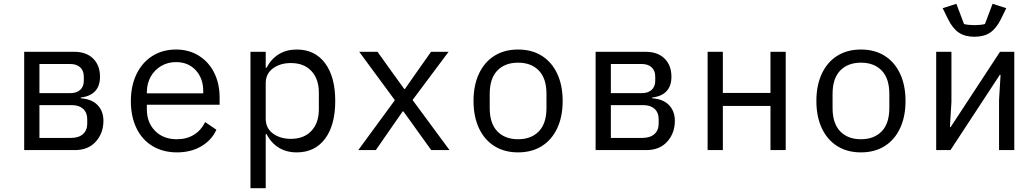

<svg xmlns="http://www.w3.org/2000/svg" viewBox="-20 -788 5440 1008"><path d="M107 -516H370Q433 -516 469 -480.5Q505 -445 505 -385Q505 -337 479.5 -309.5Q454 -282 404 -276V-272Q462 -268 492.5 -236Q523 -204 523 -154Q523 -89 483 -44.5Q443 0 373 0H107ZM353 -64Q393 -64 415.5 -84Q438 -104 438 -139V-162Q438 -197 416.5 -216.5Q395 -236 359 -236H187V-64ZM349 -299Q382 -299 401 -316Q420 -333 420 -364V-386Q420 -417 401 -434.5Q382 -452 349 -452H187V-299Z M667 -257Q667 -338 697 -399.5Q727 -461 780.5 -494.5Q834 -528 904 -528Q972 -528 1024 -495.5Q1076 -463 1104.5 -406Q1133 -349 1133 -276V-238H751V-214Q751 -145 794 -101Q837 -57 909 -57Q960 -57 998 -80.5Q1036 -104 1057 -147L1116 -107Q1092 -53 1037.5 -20.5Q983 12 909 12Q836 12 781 -21Q726 -54 696.5 -115Q667 -176 667 -257ZM751 -305V-298H1047V-309Q1047 -377 1007.5 -419.5Q968 -462 904 -462Q861 -462 826 -441.5Q791 -421 771 -385Q751 -349 751 -305Z M1295 -516H1375V-432H1379Q1404 -479 1444 -503.5Q1484 -528 1538 -528Q1633 -528 1686.5 -456.5Q1740 -385 1740 -258Q1740 -131 1686.5 -59.5Q1633 12 1538 12Q1484 12 1444 -12.5Q1404 -37 1379 -84H1375V200H1295ZM1654 -214V-302Q1654 -373 1615 -415Q1576 -457 1507 -457Q1451 -457 1413 -429Q1375 -401 1375 -351V-165Q1375 -115 1413 -87Q1451 -59 1507 -59Q1576 -59 1615 -101Q1654 -143 1654 -214Z M1861 0 2053 -262 1866 -516H1962L2040 -407L2102 -321H2106L2166 -407L2243 -516H2335L2146 -263L2340 0H2244L2157 -121L2098 -203H2094L2037 -121L1953 0Z M2466 -258Q2466 -340 2494.5 -401Q2523 -462 2575.5 -495Q2628 -528 2700 -528Q2772 -528 2824.5 -495Q2877 -462 2905.5 -401Q2934 -340 2934 -258Q2934 -176 2905.5 -115Q2877 -54 2824.5 -21Q2772 12 2700 12Q2628 12 2575.5 -21Q2523 -54 2494.5 -115Q2466 -176 2466 -258ZM2849 -221V-295Q2849 -376 2809 -417.5Q2769 -459 2700 -459Q2631 -459 2591 -417.5Q2551 -376 2551 -295V-221Q2551 -140 2591 -98.5Q2631 -57 2700 -57Q2769 -57 2809 -98.5Q2849 -140 2849 -221Z M3107 -516H3370Q3433 -516 3469 -480.5Q3505 -445 3505 -385Q3505 -337 3479.5 -309.5Q3454 -282 3404 -276V-272Q3462 -268 3492.5 -236Q3523 -204 3523 -154Q3523 -89 3483 -44.5Q3443 0 3373 0H3107ZM3353 -64Q3393 -64 3415.5 -84Q3438 -104 3438 -139V-162Q3438 -197 3416.5 -216.5Q3395 -236 3359 -236H3187V-64ZM3349 -299Q3382 -299 3401 -316Q3420 -333 3420 -364V-386Q3420 -417 3401 -434.5Q3382 -452 3349 -452H3187V-299Z M3695 -516H3775V-300H4025V-516H4105V0H4025V-232H3775V0H3695Z M4266 -258Q4266 -340 4294.5 -401Q4323 -462 4375.5 -495Q4428 -528 4500 -528Q4572 -528 4624.5 -495Q4677 -462 4705.5 -401Q4734 -340 4734 -258Q4734 -176 4705.5 -115Q4677 -54 4624.5 -21Q4572 12 4500 12Q4428 12 4375.5 -21Q4323 -54 4294.5 -115Q4266 -176 4266 -258ZM4649 -221V-295Q4649 -376 4609 -417.5Q4569 -459 4500 -459Q4431 -459 4391 -417.5Q4351 -376 4351 -295V-221Q4351 -140 4391 -98.5Q4431 -57 4500 -57Q4569 -57 4609 -98.5Q4649 -140 4649 -221Z M4895 -516H4975V-253L4967 -121H4971L5230 -516H5305V0H5225V-263L5233 -395H5229L4970 0H4895ZM4957 -688 4929 -745 5001 -768 5041 -662Q5050 -659 5066.5 -657.5Q5083 -656 5096 -656Q5109 -656 5125.5 -657.5Q5142 -659 5151 -662L5191 -768L5263 -745L5235 -688Q5211 -639 5178.5 -617Q5146 -595 5096 -595Q5046 -595 5013.5 -617Q4981 -639 4957 -688Z"/></svg>

Font: iA Writer Duo V
Style: Regular
Weight: 400
Designer: Mike Abbink, Paul van der Laan, Pieter van Rosmalen, Oliver Reichenstein
Foundry: Information Architects Inc.
Version: Version 2.000